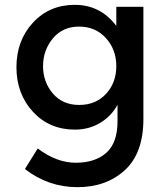

<svg xmlns="http://www.w3.org/2000/svg" viewBox="-20 -560 694 794"><path d="M573 -532V-68Q573 73 496.5 143.5Q420 214 300 214Q180 214 83 139L136 54Q214 113 293.5 113Q373 113 419.5 72Q466 31 466 -59V-127Q441 -80 394.5 -52Q348 -24 290 -24Q184 -24 116 -98Q48 -172 48 -282Q48 -392 116 -466Q184 -540 289.5 -540Q395 -540 461 -453V-532ZM158 -286.5Q158 -221 198.5 -173.5Q239 -126 307.5 -126Q376 -126 418.5 -172Q461 -218 461 -286.5Q461 -355 418 -402.5Q375 -450 307 -450Q239 -450 198.5 -401Q158 -352 158 -286.5Z"/></svg>

Font: Montreal
Style: Regular
Weight: 400
Designer: Julieta Ulanovsky, usr_local_share
Foundry: Julieta Ulanovsky, usr_local_share
Version: Version 2.001